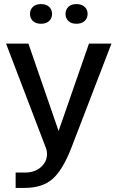

<svg xmlns="http://www.w3.org/2000/svg" viewBox="-20 -731 580 947"><path d="M57.1 195.8V120.1H103Q152.3 120.1 182.1 93Q211.9 65.9 211.9 28.8Q211.9 12.7 206.1 -2L9.8 -516.1H120.1L269 -85L418.9 -516.1H529.8L332 -2Q288.1 110.4 237.5 153.1Q187 195.8 102.1 195.8ZM303.2 -662.1Q303.2 -683.6 317.4 -697.3Q331.5 -710.9 356.9 -710.9Q382.8 -710.9 397.5 -697.3Q412.1 -683.6 412.1 -662.1Q412.1 -641.1 397.2 -627.4Q382.3 -613.8 356.9 -613.8Q331.5 -613.8 317.4 -627.4Q303.2 -641.1 303.2 -662.1ZM127.9 -662.1Q127.9 -683.6 142.3 -697.3Q156.7 -710.9 182.1 -710.9Q208 -710.9 222.4 -697.3Q236.8 -683.6 236.8 -662.1Q236.8 -641.1 222.2 -627.4Q207.5 -613.8 182.1 -613.8Q156.7 -613.8 142.3 -627.4Q127.9 -641.1 127.9 -662.1Z"/></svg>

Font: Creato Display Medium
Style: Regular
Weight: 500
Version: Version 1.000